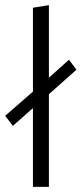

<svg xmlns="http://www.w3.org/2000/svg" viewBox="-20 -726 317 746"><path d="M248 -494 170 -424V-706L108 -696V-370L0 -276L30 -237L108 -306V0H170V-360L277 -455Z"/></svg>

Font: Catamaran Light
Style: Regular
Weight: 300
Designer: Pria Ravichandran
Version: Version 2.000